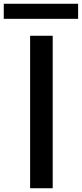

<svg xmlns="http://www.w3.org/2000/svg" viewBox="-65 -1000 435 1020"><path d="M350 -900H-45V-980H350ZM215 0H95V-810H215Z"/></svg>

Font: Sinkin Sans 500 Medium
Style: 500 Medium
Weight: 500
Designer: Keith Bates
Foundry: K-Type
Version: Sinkin Sans (version 1.0)  by Keith Bates   •   © 2014   www